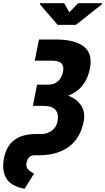

<svg xmlns="http://www.w3.org/2000/svg" viewBox="-88 -957 655 1196"><path d="M343.8 -880.4 398.9 -937H547.4L545.4 -929.2L384.8 -802.2H271L160.6 -930.2L162.1 -937H312ZM259.8 -710.9Q378.4 -710.9 434.6 -666.7Q490.7 -622.6 471.7 -528.3Q446.3 -402.3 336.9 -361.3Q392.6 -339.4 418.5 -297.9Q444.3 -256.3 433.1 -199.2Q411.6 -93.3 339.1 -41.5Q266.6 10.3 154.8 10.3H127.4Q85.9 9.8 77.1 57.6Q72.3 82 85.9 96.9Q99.6 111.8 124 124.5L65.4 218.8Q-19 203.1 -48.6 154.1Q-78.1 105 -63 27.3Q-33.7 -122.1 135.7 -122.1H169.4Q206.1 -122.1 234.4 -143.1Q262.7 -164.1 269.5 -197.3Q289.6 -297.4 182.6 -297.4H116.7L143.1 -429.7H214.4Q250 -429.7 273.9 -451.9Q297.9 -474.1 304.7 -509.8Q311.5 -545.4 294.7 -562.3Q277.8 -579.1 233.4 -579.1H128.4L154.8 -710.9Z"/></svg>

Font: Roboto-BlackItalic
Style: Italic
Weight: 900
Italic angle: -12°
Designer: Google
Version: Version 1.100141; 2013